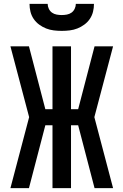

<svg xmlns="http://www.w3.org/2000/svg" viewBox="-20 -975 640 995"><path d="M34 0 131 -368 34 -735H130L215 -409H252V-735H348V-409H385L470 -735H566L469 -368L566 0H470L385 -326H348V0H252V-326H215L130 0ZM300 -815Q279 -815 258.5 -817.5Q238 -820 219 -827.5Q200 -835 183 -847.5Q166 -860 154.5 -877Q143 -894 138 -914Q133 -934 133 -955H227Q227 -942 233 -929.5Q239 -917 249.5 -909.5Q260 -902 273.5 -899.5Q287 -897 300 -897Q313 -897 326.5 -899.5Q340 -902 350.5 -909.5Q361 -917 367 -929.5Q373 -942 373 -955H467Q467 -934 462 -914Q457 -894 445.5 -877Q434 -860 417 -847.5Q400 -835 381 -827.5Q362 -820 341.5 -817.5Q321 -815 300 -815Z"/></svg>

Font: Zed Mono Medium Extended
Style: Regular
Weight: 500
Width: 7
Monospace: yes
Designer: Belleve Invis
Foundry: Belleve Invis
Version: Version 1.0.0; ttfautohint (v1.8.4)